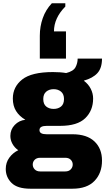

<svg xmlns="http://www.w3.org/2000/svg" viewBox="-20 -959 640 1167"><path d="M165 188Q86 188 50.5 153Q15 118 15 68Q15 29 36.5 -0.5Q58 -30 91 -46Q69 -61 56 -84Q43 -107 43 -133Q43 -172 69.5 -199.5Q96 -227 134 -231Q97 -253 77.5 -284.5Q58 -316 58 -360Q58 -431 115 -476Q172 -521 302 -521Q349 -521 382 -515Q426 -526 439 -550.5Q452 -575 452 -603H600Q600 -545 572 -514.5Q544 -484 490 -469V-468Q517 -448 531.5 -419.5Q546 -391 546 -360Q546 -287 498 -240.5Q450 -194 346 -194H264Q243 -194 231.5 -188Q220 -182 220 -168Q220 -155 231 -149Q242 -143 263 -143H420Q508 -143 554 -99.5Q600 -56 600 17Q600 93 554.5 140.5Q509 188 420 188ZM224 83H377Q398 83 410 70.5Q422 58 422 41Q422 24 410 12Q398 0 377 0H224Q203 0 191 12Q179 24 179 41Q179 58 191 70.5Q203 83 224 83ZM306 -297Q333 -297 351 -311.5Q369 -326 369 -357Q369 -387 351 -402Q333 -417 306 -417Q279 -417 261 -402Q243 -387 243 -357Q243 -326 261 -311.5Q279 -297 306 -297ZM377 -939V-919Q343 -885 325.5 -847Q308 -809 308 -768H381V-603H222V-742Q222 -798 240 -849Q258 -900 295 -939Z"/></svg>

Font: Chivo Mono Black
Style: Regular
Weight: 900
Designer: Hector Gatti
Foundry: Omnibus-Type
Version: Version 1.008